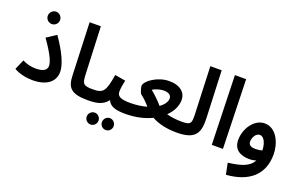

<svg xmlns="http://www.w3.org/2000/svg" viewBox="-106 -1195 2978 1895"><g transform="rotate(20 1383.5 -247.5)"><path d="M221 -580C256 -580 285 -609 285 -644C285 -680 256 -710 221 -710C185 -710 156 -680 156 -644C156 -609 185 -580 221 -580ZM35 -42C87 -10 166 6 229 6C389 6 461 -69 461 -163C461 -240 408 -358 309 -499L209 -433C317 -281 337 -217 337 -181C337 -138 300 -113 220 -113C167 -113 121 -127 81 -147Z M809 5C853 5 879 -22 879 -56C879 -88 861 -113 819 -113C720 -113 709 -132 705 -226L684 -725H566L587 -173C591 -49 632 5 809 5Z M1274 -56C1274 -88 1257 -113 1215 -113C1096 -113 1076 -141 1076 -186C1076 -221 1087 -270 1093 -303L982 -322C952 -140 931 -113 820 -113L810 5C896 5 969 -5 1018 -71C1042 -16 1098 5 1205 5C1249 5 1274 -22 1274 -56ZM1079 221C1112 221 1140 193 1140 159C1140 125 1112 96 1079 96C1044 96 1017 125 1017 159C1017 193 1044 221 1079 221ZM920 221C953 221 981 193 981 159C981 125 953 96 920 96C885 96 857 125 857 159C857 193 885 221 920 221Z M1814 -56C1814 -88 1796 -113 1755 -113C1699 -113 1644 -120 1596 -133C1652 -187 1682 -251 1682 -313C1682 -389 1624 -448 1504 -448C1383 -448 1262 -362 1262 -309C1262 -293 1278 -239 1289 -230C1322 -205 1359 -169 1387 -136C1338 -122 1280 -113 1213 -113L1203 5C1312 5 1406 -17 1481 -54C1552 -15 1640 5 1745 5C1788 5 1814 -22 1814 -56ZM1370 -308C1402 -329 1453 -342 1486 -342C1546 -342 1566 -314 1566 -288C1566 -253 1542 -216 1497 -185C1456 -232 1410 -276 1370 -308Z M1745 5C1953 5 1979 -86 1973 -235L1953 -725H1834L1853 -238C1857 -136 1855 -113 1755 -113Z M2113 0H2230L2210 -725H2092Z M2719 -118C2719 -238 2656 -378 2533 -378C2424 -378 2341 -255 2341 -136C2341 -37 2410 6 2508 6C2534 6 2558 2 2579 -6C2540 71 2450 95 2321 112L2345 230C2582 212 2719 94 2719 -118ZM2457 -161C2457 -204 2486 -255 2526 -255C2574 -255 2600 -185 2601 -119C2578 -112 2553 -109 2530 -109C2479 -109 2457 -128 2457 -161Z"/></g></svg>

Font: Noto Sans Arabic UI Semi
Style: Regular
Weight: 600
Designer: Nadine Chahine - Monotype Design Team
Foundry: Monotype Imaging Inc.
Version: Version 1.900